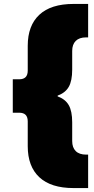

<svg xmlns="http://www.w3.org/2000/svg" viewBox="-20 -762 478 976"><path d="M273 -272Q312 -258 329.5 -227.5Q347 -197 347 -140V-45Q347 -12 365 6Q383 24 418 24H428V194H354Q239 194 180 139Q121 84 121 -19V-145Q121 -189 78 -189H45V-359H78Q121 -359 121 -403V-529Q121 -632 180 -687Q239 -742 354 -742H428V-572H418Q383 -572 365 -554Q347 -536 347 -503V-408Q347 -351 329.5 -320.5Q312 -290 273 -276Z"/></svg>

Font: CMG Sans Black
Style: Regular
Weight: 900
Designer: Julieta Ulanovsky
Foundry: Julieta Ulanovsky
Version: Version 7.200